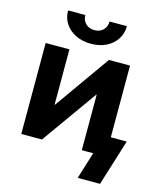

<svg xmlns="http://www.w3.org/2000/svg" viewBox="-129 -831 900 1079"><g transform="rotate(15 320.5 -291.5)"><path d="M547.9 0H409.2V-322.3H406.7L177.2 0H57.1V-529.3H195.3V-208H197.8L425.3 -529.3H547.9ZM302.2 -590.8Q252.9 -590.8 214.1 -609.9Q175.3 -628.9 153.3 -662.4Q131.3 -695.8 131.3 -738.8H231.9Q231.9 -708.5 251.5 -689.2Q271 -669.9 302.7 -669.9Q334 -669.9 353.3 -689.2Q372.6 -708.5 372.6 -738.8H473.6Q473.6 -695.8 451.7 -662.4Q429.7 -628.9 391.4 -609.9Q353 -590.8 302.2 -590.8ZM427.2 156.2 475.6 0H436.5V-112.3H640.6L557.1 156.2Z"/></g></svg>

Font: Inter Cardless Tabular Bold
Style: Bold
Weight: 700
Designer: Rasmus Andersson
Foundry: rsms
Version: Version 4.000;git-4fc901f